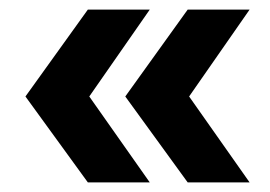

<svg xmlns="http://www.w3.org/2000/svg" viewBox="-20 -448 562 400"><path d="M33 -247 163 -428H292L166 -247L292 -68H163ZM241 -247 371 -428H500L374 -247L500 -68H371Z"/></svg>

Font: Montserrat Ace
Style: Bold
Weight: 700
Designer: Julieta Ulanovsky
Foundry: Julieta Ulanovsky
Version: Version 1